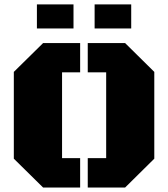

<svg xmlns="http://www.w3.org/2000/svg" viewBox="-20 -841 754 861"><path d="M258.3 -131.8H339.4V0H173.3L42 -129.4V-518.6L173.3 -647.9H339.4V-516.6H258.3ZM456.1 -516.6H373.5V-647.9H541L671.9 -518.6V-129.4L541 0H373.5V-131.8H456.1ZM145.5 -821.3H309.6V-713.4H145.5ZM404.3 -821.3H568.4V-713.4H404.3Z"/></svg>

Font: Black Ops One [rus by aLiNcE]
Style: Regular
Weight: 400
Designer: James Grieshaber
Foundry: James Grieshaber
Version: Version 1.002;May 25, 2024;FontCreator 13.0.0.2680 64-bit